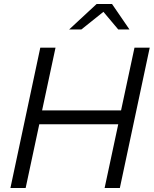

<svg xmlns="http://www.w3.org/2000/svg" viewBox="-20 -938 767 958"><path d="M32 0ZM32 0 181 -700H257L190 -387H584L651 -700H727L578 0H502L570 -318H176L108 0ZM570 -791 496 -879 386 -791H325L462 -918H539L626 -791Z"/></svg>

Font: Red Hat Text
Style: Italic
Weight: 400
Italic angle: -12°
Designer: Pentagram / MCKL
Foundry: Pentagram / MCKL
Version: Version 1.005; Red Hat Text Italic